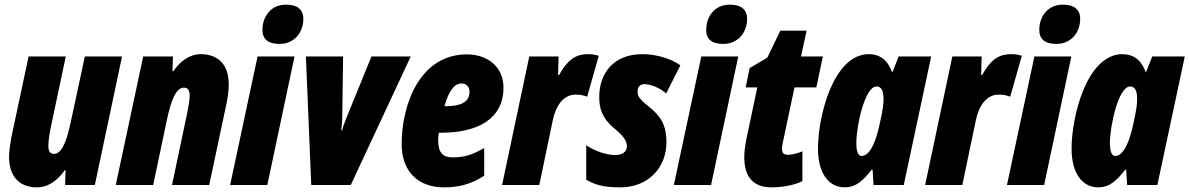

<svg xmlns="http://www.w3.org/2000/svg" viewBox="-20 -796 5117 826"><path d="M139 10C187 10 227 -19 259 -64H262L260 0H388L505 -553H345L284 -269C268 -194 247 -134 213 -134C194 -134 188 -147 188 -169C188 -187 192 -216 198 -246L263 -553H103L28 -201C23 -172 19 -143 19 -120C19 -40 61 10 139 10Z M478 0H639L699 -285C715 -359 736 -419 771 -419C789 -419 796 -406 796 -384C796 -366 791 -337 785 -308L720 0H880L955 -353C962 -388 964 -413 964 -433C964 -533 903 -563 844 -563C797 -563 757 -535 725 -489H722L724 -553H596Z M1183 -607C1244 -607 1285 -654 1285 -715C1285 -756 1258 -776 1211 -776C1139 -776 1109 -717 1109 -668C1109 -627 1134 -607 1183 -607ZM970 0H1130L1247 -553H1088Z M1319 0H1489L1747 -553H1578L1472 -293C1465 -275 1456 -253 1452 -236H1448C1453 -270 1453 -303 1453 -336L1456 -553H1296Z M1890 10C1948 10 2004 -1 2063 -40V-159C2008 -128 1975 -119 1927 -119C1886 -119 1865 -138 1865 -193C1865 -202 1866 -214 1868 -225H1878C2036 -225 2146 -285 2146 -419C2146 -506 2081 -562 1988 -562C1788 -562 1708 -349 1708 -176C1708 -60 1777 10 1890 10ZM1894 -339H1892C1911 -408 1937 -437 1965 -437C1985 -437 2000 -423 2000 -403C2000 -366 1979 -339 1894 -339Z M2140 0H2300L2358 -278C2370 -338 2402 -389 2457 -389C2475 -389 2491 -386 2506 -380L2556 -556C2536 -562 2524 -563 2511 -563C2454 -563 2421 -537 2385 -473H2381L2383 -553H2257Z M2648 10C2774 10 2847 -80 2847 -183C2847 -262 2820 -298 2772 -337C2726 -373 2723 -384 2723 -403C2723 -423 2734 -434 2753 -434C2772 -434 2813 -423 2846 -394L2907 -515C2868 -543 2806 -563 2743 -563C2620 -563 2558 -481 2558 -379C2558 -333 2567 -289 2627 -240C2671 -204 2677 -183 2677 -166C2677 -141 2654 -129 2627 -129C2592 -129 2542 -144 2502 -171V-23C2542 0 2577 10 2648 10Z M3092 -607C3153 -607 3194 -654 3194 -715C3194 -756 3167 -776 3120 -776C3048 -776 3018 -717 3018 -668C3018 -627 3043 -607 3092 -607ZM2879 0H3039L3156 -553H2997Z M3299 10C3336 10 3395 3 3432 -17V-145C3407 -134 3381 -130 3371 -130C3351 -130 3344 -138 3344 -158C3344 -165 3346 -175 3348 -184L3398 -420H3492L3520 -553H3426L3450 -664H3337L3281 -548L3205 -503L3188 -420H3238L3193 -207C3185 -169 3182 -143 3182 -119C3182 -45 3212 10 3299 10Z M3614 10C3665 10 3696 -23 3730 -66H3734L3738 0H3868L3986 -553H3846L3820 -487H3817C3797 -543 3760 -563 3718 -563C3566 -563 3499 -298 3499 -156C3499 -54 3543 10 3614 10ZM3686 -125C3672 -125 3664 -144 3664 -181C3664 -252 3700 -424 3751 -424C3771 -424 3781 -407 3781 -370C3781 -351 3779 -327 3765 -265C3753 -208 3729 -125 3686 -125Z M3960 0H4120L4178 -278C4190 -338 4222 -389 4277 -389C4295 -389 4311 -386 4326 -380L4376 -556C4356 -562 4344 -563 4331 -563C4274 -563 4241 -537 4205 -473H4201L4203 -553H4077Z M4525 -607C4586 -607 4627 -654 4627 -715C4627 -756 4600 -776 4553 -776C4481 -776 4451 -717 4451 -668C4451 -627 4476 -607 4525 -607ZM4312 0H4472L4589 -553H4430Z M4705 10C4756 10 4787 -23 4821 -66H4825L4829 0H4959L5077 -553H4937L4911 -487H4908C4888 -543 4851 -563 4809 -563C4657 -563 4590 -298 4590 -156C4590 -54 4634 10 4705 10ZM4777 -125C4763 -125 4755 -144 4755 -181C4755 -252 4791 -424 4842 -424C4862 -424 4872 -407 4872 -370C4872 -351 4870 -327 4856 -265C4844 -208 4820 -125 4777 -125Z"/></svg>

Font: Noto Sans ExtraCondensed Black
Style: Italic
Weight: 900
Width: 2
Italic angle: -12°
Designer: Monotype Design Team
Foundry: Monotype Imaging Inc.
Version: Version 2.013